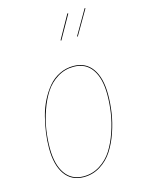

<svg xmlns="http://www.w3.org/2000/svg" viewBox="-120 -856 698 936"><g transform="rotate(-15 229.5 -388.5)"><path d="M401.4 -785.6 404.8 -783.7 333 -660.2 329.6 -661.6ZM313.5 -782.7 317.4 -780.8 250.5 -662.1 247.1 -664.1ZM185.1 9.3Q123 9.3 89.8 -38.1Q56.6 -85.4 56.6 -170.4Q56.6 -208 62 -247.6Q67.4 -287.1 77.9 -327.6Q88.4 -368.2 106.4 -403.8Q124.5 -439.5 147.9 -467.3Q171.4 -495.1 204.1 -511.2Q236.8 -527.3 274.9 -527.3Q336.4 -527.3 369.6 -480.7Q402.8 -434.1 402.8 -349.6Q402.8 -304.7 395.8 -257.6Q388.7 -210.4 372.1 -162.1Q355.5 -113.8 331.3 -76.2Q307.1 -38.6 269 -14.6Q231 9.3 185.1 9.3ZM185.1 5.4Q230.5 5.4 267.8 -18.3Q305.2 -42 328.9 -79.3Q352.5 -116.7 368.9 -164.6Q385.3 -212.4 392.1 -258.8Q398.9 -305.2 398.9 -349.6Q398.9 -432.6 366.7 -478Q334.5 -523.4 274.9 -523.4Q230 -523.4 192.9 -500.5Q155.8 -477.5 131.8 -440.7Q107.9 -403.8 91.3 -356.4Q74.7 -309.1 67.6 -262.5Q60.5 -215.8 60.5 -170.4Q60.5 -86.9 92.8 -40.8Q125 5.4 185.1 5.4Z"/></g></svg>

Font: Fira Sans Compressed Four
Style: Italic
Weight: 100
Width: 3
Italic angle: -8°
Designer: Carrois Corporate & Edenspiekermann AG
Foundry: Carrois Corporate GbR & Edenspiekermann AG
Version: Version 4.203;PS 004.203;hotconv 1.0.88;makeotf.lib2.5.64775